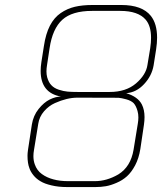

<svg xmlns="http://www.w3.org/2000/svg" viewBox="-20 -757 656 777"><path d="M423.8 -384.8Q489.7 -384.8 530.3 -419.4Q570.8 -454.1 576.7 -494.1L587.9 -562Q591.3 -585 591.3 -604Q591.3 -652.3 569.3 -677.7Q538.6 -712.9 466.8 -712.9H352.5Q272 -712.9 232.4 -677.2Q192.4 -641.1 180.7 -562L170.4 -494.1Q168 -480 168 -468.3Q168 -455.1 170.9 -444.3Q176.8 -423.3 188 -412.1Q198.7 -400.4 217.8 -394Q236.8 -387.7 253.9 -386.2Q271 -384.8 294.4 -384.8ZM363.8 -23.9Q412.1 -23.9 459 -51.3Q508.8 -82 520.5 -150.9L537.6 -255.9Q540 -269.5 540 -281.7Q540 -295.9 536.6 -307.6Q530.8 -328.6 521 -339.4Q510.7 -349.6 491.2 -355Q471.2 -360.4 459.5 -361.3Q447.3 -361.8 293.5 -361.8Q251 -361.8 202.1 -339.8Q177.2 -328.6 158.2 -306.6Q139.2 -284.7 134.8 -255.9L117.7 -150.9Q115.2 -137.2 115.2 -125.5Q115.2 -107.4 120.6 -92.3Q129.4 -66.9 149.4 -52.7Q169.4 -38.1 195.8 -31.2Q222.2 -23.9 255.9 -23.9ZM366.7 0H251.5Q216.3 0 188.5 -6.8Q160.6 -13.2 144 -23.4Q127 -33.2 115.2 -47.9Q103.5 -62.5 99.1 -76.2Q91.3 -95.7 91.3 -127Q91.3 -136.7 93.3 -150.4L108.9 -252.9Q114.7 -289.1 136.2 -315.9Q157.7 -342.8 181.6 -354.5Q205.6 -366.2 226.6 -366.2Q144.5 -380.9 144.5 -470.2Q144.5 -486.3 147.5 -505.9L157.7 -570.8Q165 -620.1 182.1 -653.3Q199.2 -686 225.6 -704.1Q252 -722.2 282.7 -729.5Q313.5 -736.8 354.5 -736.8H470.7Q555.2 -736.8 590.3 -692.9Q615.7 -661.1 615.7 -604.5Q615.7 -582.5 611.8 -557.1L601.6 -492.2Q594.2 -449.7 563 -416.5Q531.7 -382.8 490.7 -379.9Q538.1 -365.7 554.2 -334Q564.9 -312.5 564.9 -283.2Q564.9 -268.6 562.5 -252L547.9 -153.8Q542 -116.7 526.9 -87.9Q511.7 -59.6 493.7 -43.5Q475.1 -26.9 451.7 -17.1Q428.2 -6.8 408.2 -3.4Q388.2 0 366.7 0Z"/></svg>

Font: Squarion Thin
Style: Italic
Weight: 100
Designer: Natanael Gama
Version: Version 1.00;September 12, 2019;FontCreator 11.5.0.2425 64-b